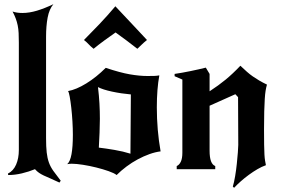

<svg xmlns="http://www.w3.org/2000/svg" viewBox="-20 -808 1344 917"><path d="M18 21Q44 8 57 -22Q70 -52 70 -92V-605Q70 -630 69 -650Q68 -670 64.5 -687Q61 -704 55 -720Q49 -736 40 -753Q60 -746 87 -746Q120 -746 156.5 -757Q193 -768 235 -788Q215 -764 207.5 -724Q200 -684 200 -632V-148Q200 -107 203 -80Q206 -53 213.5 -32Q221 -11 235 8.5Q249 28 270 55L264 64Q237 51 219 43.5Q201 36 188.5 30Q176 24 166.5 17.5Q157 11 147 0Q118 12 84.5 20Q51 28 19 28Z M485 -484Q554 -461 600 -453Q646 -445 685 -445Q707 -445 718.5 -445.5Q730 -446 741 -448Q729 -383 729 -295Q729 -187 747 -85Q722 -82 694 -72Q666 -62 638 -47Q610 -32 584 -12.5Q558 7 537 28Q526 19 499 9.5Q472 0 440 -8Q408 -16 376 -21Q344 -26 323 -26Q317 -26 311.5 -25.5Q306 -25 301 -24Q315 -36 321.5 -71.5Q328 -107 328 -164Q328 -193 326 -227.5Q324 -262 320.5 -293Q317 -324 313 -346Q309 -368 305 -373Q344 -380 392 -409.5Q440 -439 485 -484ZM605 -357Q559 -361 515 -370.5Q471 -380 448 -392Q453 -350 455 -313.5Q457 -277 457 -240Q457 -211 455.5 -174.5Q454 -138 452 -103Q486 -99 527 -92Q568 -85 603 -74ZM682 -617Q667 -605 659 -597Q651 -589 636 -575Q612 -594 584.5 -614.5Q557 -635 532 -653Q506 -635 478 -614.5Q450 -594 427 -575Q411 -588 403.5 -596.5Q396 -605 381 -617Q416 -652 454.5 -692.5Q493 -733 531 -778Q597 -708 632.5 -670Q668 -632 682 -617Z M981 -372Q1024 -400 1058 -428Q1092 -456 1128 -494Q1145 -478 1159 -465.5Q1173 -453 1187.5 -443Q1202 -433 1218 -423.5Q1234 -414 1255 -404Q1251 -390 1248.5 -374.5Q1246 -359 1244.5 -335Q1243 -311 1242 -276Q1241 -241 1241 -189Q1241 -145 1241.5 -116.5Q1242 -88 1243 -70Q1244 -52 1246 -40.5Q1248 -29 1250 -19Q1230 -12 1209.5 0Q1189 12 1168.5 27Q1148 42 1130 58Q1112 74 1098 89L1092 83Q1098 63 1103 33.5Q1108 4 1111 -25.5Q1114 -55 1116 -80Q1118 -105 1118 -116Q1118 -173 1117.5 -230Q1117 -287 1117 -344L1104 -358L981 -303V-88Q981 -25 1008 -15V0H824V-15Q836 -20 843.5 -35.5Q851 -51 851 -79V-428L814 -444V-455Q849 -460 890 -468.5Q931 -477 963 -485L981 -455Z"/></svg>

Font: New Rocker
Style: Regular
Weight: 400
Designer: Pablo Impallari, Brenda Gallo, Rodrigo Fuenzalida
Foundry: Pablo Impallari, Brenda Gallo, Rodrigo Fuenzalida
Version: Version 1.000; ttfautohint (v0.93) -l 8 -r 50 -G 200 -x 14 -